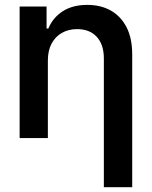

<svg xmlns="http://www.w3.org/2000/svg" viewBox="-20 -573 630 797"><path d="M178.7 -321.8V0H61.5V-545.9H173.3V-454.6H180.7Q199.2 -499.5 240.2 -526.1Q281.2 -552.7 342.3 -552.7Q398.4 -552.7 440.2 -529.1Q481.9 -505.4 505.4 -459.7Q528.8 -414.1 528.8 -347.2V204.1H411.1V-330.6Q411.1 -387.7 381.8 -419.9Q352.5 -452.1 299.8 -452.1Q265.1 -452.1 237.5 -436.8Q210 -421.4 194.3 -392.3Q178.7 -363.3 178.7 -321.8Z"/></svg>

Font: Inter Cardless Tabular Medium
Style: Regular
Weight: 500
Designer: Rasmus Andersson
Foundry: rsms
Version: Version 4.000;git-4fc901f